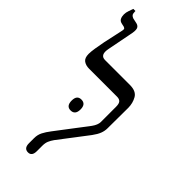

<svg xmlns="http://www.w3.org/2000/svg" viewBox="-281 -913 960 960"><g transform="rotate(45 199.0 -433.0)"><path d="M158 7Q129 7 129 -29V-65Q129 -89 139 -108.5Q149 -128 166 -150L290 -313Q308 -338 308 -358V-466Q308 -488 300 -496.5Q292 -505 276 -505H78Q55 -505 39.5 -516Q24 -527 24 -556Q24 -571 28 -597Q32 -623 38 -653Q44 -683 50.5 -710Q57 -737 60 -754Q62 -762 61.5 -767.5Q61 -773 53 -776L35 -780Q20 -783 14.5 -794Q9 -805 9 -820Q9 -834 14.5 -849Q20 -864 23 -873H38V-869Q38 -854 43 -848Q48 -842 57 -839L85 -833Q101 -829 105 -815.5Q109 -802 102 -771L77 -643Q67 -592 104 -592H280Q324 -592 339.5 -565Q355 -538 355 -504L354 -359Q354 -341 347 -322.5Q340 -304 323 -281L207 -129Q197 -115 191 -101Q185 -87 185 -67V-29Q185 7 158 7ZM129 -331Q129 -369 160 -369Q192 -369 192 -331Q192 -292 160 -292Q129 -292 129 -331Z"/></g></svg>

Font: Noto Serif Hebrew Condensed
Style: Regular
Weight: 400
Width: 3
Designer: Monotype Design Team
Foundry: Monotype Imaging Inc.
Version: Version 2.004; ttfautohint (v1.8.4.7-5d5b)